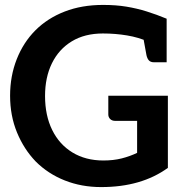

<svg xmlns="http://www.w3.org/2000/svg" viewBox="-20 -752 772 780"><path d="M391 8Q311 8 243 -19Q175 -46 125 -96Q77 -146 49 -214Q21 -282 21 -363Q21 -443 48 -511.5Q75 -580 124 -629Q173 -678 242.5 -705Q312 -732 399 -732Q451 -732 493.5 -725Q536 -718 576 -705.5Q616 -693 657 -676V-587L581 -583Q544 -600 496.5 -608Q449 -616 398 -616Q324 -616 271.5 -584Q219 -552 191 -495Q163 -438 163 -362Q163 -283 192 -224Q221 -165 274.5 -132.5Q328 -100 400 -100Q441 -100 474.5 -108.5Q508 -117 537 -131V-261H448Q435 -261 427.5 -268.5Q420 -276 420 -287V-363H662V-70Q608 -31 540.5 -11.5Q473 8 391 8ZM560 -610 657 -587V-499H606Q592 -499 585 -506.5Q578 -514 575 -528Z"/></svg>

Font: Aleo
Style: Bold
Weight: 700
Designer: Alessio Laiso
Foundry: Alessio Laiso
Version: Version 2.001;gftools[0.9.29]